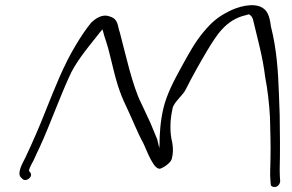

<svg xmlns="http://www.w3.org/2000/svg" viewBox="-20 -695 1144 751"><path d="M79 -78C66 -53 45 -15 63 0L69 6C76 12 88 9 95 2C107 -10 100 -20 93 -27C96 -41 104 -54 112 -69C118 -83 126 -100 136 -121C156 -164 174 -210 193 -257L221 -326C230 -349 240 -370 249 -391C274 -450 320 -504 361 -556C368 -565 374 -573 381 -580C390 -542 398 -532 413 -467C433 -385 443 -342 475 -276C498 -228 516 -180 540 -136C552 -113 583 -20 611 -37C628 -44 649 -61 652 -74C657 -93 658 -114 654 -136C644 -175 644 -222 655 -271C660 -296 695 -321 707 -346C732 -396 763 -451 791 -498C825 -553 861 -618 943 -636C948 -638 953 -639 954 -639C961 -634 964 -633 969 -621C986 -549 1008 -472 1017 -395C1027 -343 1033 -290 1036 -236L1038 -152C1039 -124 1038 -100 1038 -78C1038 -43 1035 -14 1038 14L1039 25C1039 30 1041 33 1046 35C1061 41 1075 29 1076 13L1075 2C1075 -5 1074 -15 1074 -30C1076 -99 1075 -176 1074 -246L1071 -328C1068 -416 1062 -504 1040 -590C1036 -617 1032 -648 1009 -663C973 -688 908 -668 874 -650C831 -628 808 -608 777 -571C742 -530 715 -479 688 -430C661 -381 632 -326 619 -271C607 -219 604 -170 604 -128L603 -116L595 -150C587 -169 578 -191 568 -215L533 -290C498 -358 470 -488 449 -567C439 -594 444 -621 408 -631C377 -642 351 -619 338 -608C314 -579 294 -548 275 -516C229 -440 194 -350 159 -263C135 -201 105 -133 79 -78Z"/></svg>

Font: Stray Cat
Style: SuExtObl
Weight: 400
Version: Version 1.0